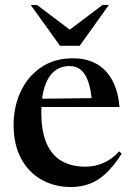

<svg xmlns="http://www.w3.org/2000/svg" viewBox="-20 -738 531 769"><path d="M272.5 -504.5Q327.5 -504.5 367.2 -481.8Q407 -459 430.2 -415.5Q453.5 -372 458.5 -309.5H130.5V-342.5L399 -345.5L349 -323.5Q345 -376 334 -409Q323 -442 304.5 -457.8Q286 -473.5 258.5 -473.5Q223.5 -473.5 198.2 -453.2Q173 -433 159.2 -391.8Q145.5 -350.5 145.5 -288.5Q145.5 -212.5 166.2 -164.5Q187 -116.5 226.2 -93.5Q265.5 -70.5 321.5 -70.5Q347.5 -70.5 371.2 -77.2Q395 -84 417 -97.5Q439 -111 457 -132L467.5 -122.5Q436.5 -74 405.2 -44.5Q374 -15 339.5 -2Q305 11 264 11Q198 11 146 -18.5Q94 -48 64.2 -103.5Q34.5 -159 34.5 -238Q34.5 -310 62.5 -370.5Q90.5 -431 143.8 -467.8Q197 -504.5 272.5 -504.5ZM279 -604.5H240L390.5 -718H416L299 -554.5H220.5L103 -718H128.5Z"/></svg>

Font: Newsreader 60pt Medium
Style: Regular
Weight: 500
Designer: Hugues Gentile
Foundry: Production Type
Version: Version 1.003